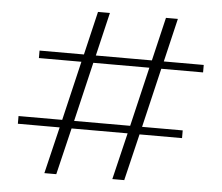

<svg xmlns="http://www.w3.org/2000/svg" viewBox="-51 -752 946 819"><g transform="rotate(5 422.0 -342.5)"><path d="M626 -477 566 -223H740V-190H558L510 10H459L507 -190H267L219 10H168L216 -190H37V-223H224L284 -477H102V-509H292L336 -695H387L343 -509H583L627 -695H678L634 -509H805V-477ZM575 -477H335L275 -223H515Z"/></g></svg>

Font: Trirong Light
Style: Regular
Weight: 300
Designer: Katatrad Team
Foundry: CadsonDemak
Version: Version 1.001